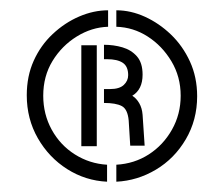

<svg xmlns="http://www.w3.org/2000/svg" viewBox="-20 -715 434 373"><path d="M188 -362Q146 -364 110.5 -386.5Q75 -409 53.5 -446.5Q32 -484 32 -530Q32 -567 45.5 -597Q59 -627 82.5 -649Q106 -671 134 -683Q162 -695 190 -695V-663Q158 -662 129 -644Q100 -626 82 -596.5Q64 -567 64 -529Q64 -493 80.5 -463Q97 -433 125.5 -415Q154 -397 188 -395ZM206 -362V-395Q241 -397 269 -415Q297 -433 314 -463Q331 -493 331 -529Q331 -566 313 -596Q295 -626 267 -644Q239 -662 206 -663V-695Q234 -695 261.5 -682.5Q289 -670 312 -648Q335 -626 349 -595.5Q363 -565 363 -528Q363 -482 341 -444.5Q319 -407 283 -385.5Q247 -364 206 -362ZM138 -431V-627H168V-431ZM233 -432 230 -481Q228 -503 216.5 -509Q205 -515 182 -515V-542H194Q212 -542 220.5 -550Q229 -558 229 -569Q229 -586 218.5 -593Q208 -600 188 -600H182V-628Q201 -628 218 -623Q235 -618 246 -605.5Q257 -593 257 -570Q257 -541 237 -529Q245 -524 250.5 -514.5Q256 -505 257 -492L261 -432Z"/></svg>

Font: Stick No Bills Medium
Style: Regular
Weight: 500
Version: Version 2.000